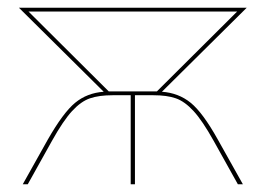

<svg xmlns="http://www.w3.org/2000/svg" viewBox="-20 -478 689 498"><path d="M545 -116 610 0H597L534 -113Q505 -165 482 -190Q459 -215 436 -223Q413 -231 378 -231H330V0H319V-231H272Q237 -231 213.5 -223Q190 -215 167 -190Q144 -165 115 -113L52 0H39L104 -116Q144 -186 175 -211.5Q206 -237 249 -240L29 -458H620L400 -240Q443 -237 474.5 -211.5Q506 -186 545 -116ZM387 -241 595 -448H54L262 -241H271H378Z"/></svg>

Font: Ysabeau SC Hairline
Style: Regular
Weight: 100
Designer: Christian Thalmann (Catharsis Fonts)
Version: Version 0.003